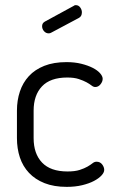

<svg xmlns="http://www.w3.org/2000/svg" viewBox="-20 -721 451 748"><path d="M180 -594Q175 -591 170 -591Q159 -591 151.5 -599.5Q144 -608 144 -619Q144 -631 155 -637L267 -698Q270 -701 275 -701Q286 -701 292.5 -692Q299 -683 299 -673Q299 -657 287 -651ZM240 7Q190 7 153.5 -7.5Q117 -22 93 -47.5Q69 -73 57.5 -107.5Q46 -142 46 -183V-290Q46 -330 57.5 -364.5Q69 -399 92.5 -424.5Q116 -450 152.5 -464.5Q189 -479 239 -479Q271 -479 297 -472.5Q323 -466 341.5 -456.5Q360 -447 370 -435.5Q380 -424 380 -414Q380 -403 371.5 -392.5Q363 -382 351 -382Q344 -382 336.5 -388Q329 -394 317 -400.5Q305 -407 287 -413Q269 -419 242 -419Q176 -419 143.5 -384.5Q111 -350 111 -290V-183Q111 -122 144 -87.5Q177 -53 243 -53Q272 -53 290.5 -59Q309 -65 321 -72Q333 -79 340.5 -85Q348 -91 356 -91Q370 -91 378 -80.5Q386 -70 386 -59Q386 -49 375.5 -37.5Q365 -26 346 -16Q327 -6 300 0.5Q273 7 240 7Z"/></svg>

Font: Dosis
Style: Book
Weight: 400
Designer: EdgarTolentino, PabloImpallari, IginoMarini
Foundry: EdgarTolentino, PabloImpallari, IginoMarini
Version: Version 1.007